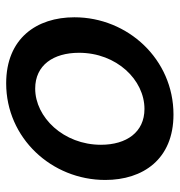

<svg xmlns="http://www.w3.org/2000/svg" viewBox="0 -572 582 622"><g transform="rotate(-90 291.0 -261.0)"><path d="M19 -211C19 -89 86 10 231 10C410 10 546 -138 546 -311C546 -433 478 -532 332 -532C155 -532 19 -385 19 -211ZM431 -296C431 -174 343 -84 249 -84C174 -84 133 -142 133 -225C133 -346 222 -438 315 -438C391 -438 431 -379 431 -296Z"/></g></svg>

Font: FIGSv2-sans-serif SmBold Italic
Style: Regular
Weight: 600
Italic angle: -12°
Designer: Matt McInerney, Pablo Impallari, Rodrigo Fuenzalida
Foundry: Matt McInerney, Pablo Impallari, Rodrigo Fuenzalida
Version: Version 4.020;hotconv 1.0.109;makeotfexe 2.5.65596